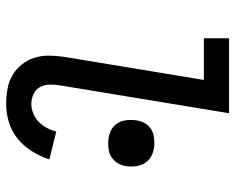

<svg xmlns="http://www.w3.org/2000/svg" viewBox="-92 -684 783 640"><g transform="rotate(90 300.0 -363.5)"><path d="M326 8Q301 8 276 3.5Q251 -1 230.5 -13Q210 -25 195 -43.5Q180 -62 172.5 -85Q165 -108 165 -133.5Q165 -159 169 -185L246 -651H107V-735H357L264 -171Q261 -154 261.5 -136.5Q262 -119 270 -104.5Q278 -90 293.5 -83Q309 -76 326 -76Q342 -76 358 -82.5Q374 -89 386 -101Q398 -113 406 -128Q414 -143 418 -159L511 -136Q501 -106 484 -78.5Q467 -51 442 -30.5Q417 -10 386.5 -1Q356 8 326 8ZM457 -332Q438 -332 421 -338.5Q404 -345 393.5 -358.5Q383 -372 380.5 -390.5Q378 -409 381 -428Q383 -441 389.5 -453Q396 -465 407 -473Q418 -481 431 -483.5Q444 -486 457 -486Q475 -486 492 -479.5Q509 -473 519.5 -459.5Q530 -446 533 -427.5Q536 -409 533 -390Q531 -377 524 -365Q517 -353 506 -345Q495 -337 482 -334.5Q469 -332 457 -332Z"/></g></svg>

Font: Iosevka Curly Medium Extended
Style: Italic
Weight: 500
Width: 7
Italic angle: -9°
Monospace: yes
Designer: Belleve Invis
Foundry: Belleve Invis
Version: Version 11.1.0; ttfautohint (v1.8.3)